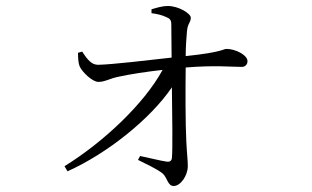

<svg xmlns="http://www.w3.org/2000/svg" viewBox="-20 -580 1040 640"><path d="M205 -9C337 -68 482 -184 553 -289C554 -198 556 -83 553 -53C552 -44 546 -40 537 -41C515 -44 477 -54 447 -60L440 -47C467 -33 502 -18 523 -1C538 13 539 40 559 40C582 40 606 5 606 -26C606 -48 603 -66 601 -110C598 -166 598 -286 599 -355C695 -363 752 -357 786 -357C798 -357 805 -366 805 -376C805 -397 764 -417 735 -417C724 -417 723 -406 599 -393C599 -420 601 -453 603 -473C605 -503 616 -504 616 -521C616 -535 575 -560 540 -560C519 -560 499 -553 485 -549V-536C502 -534 519 -530 532 -524C545 -519 551 -514 551 -500L552 -388C471 -379 355 -365 307 -364C286 -364 272 -380 254 -408L240 -404C240 -390 241 -370 245 -360C252 -342 287 -307 308 -307C331 -307 346 -319 379 -325C416 -333 468 -341 522 -347C460 -233 323 -105 195 -26Z"/></svg>

Font: Noto Serif CJK SC Light
Style: Regular
Weight: 300
Designer: Ryoko NISHIZUKA 西塚涼子 (kana & ideographs); Frank Grießhammer (Latin, Greek & Cyrillic); Wenlong ZHANG 张文龙 (bopomofo); San
Foundry: Adobe
Version: Version 2.001;hotconv 1.1.0;makeotfexe 2.6.0